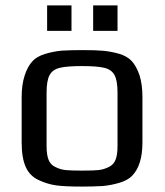

<svg xmlns="http://www.w3.org/2000/svg" viewBox="-20 -679 608 709"><path d="M154 -659H244V-565H154ZM324 -659H414V-565H324ZM123 -14Q90 -29 75 -62.5Q60 -96 60 -153V-321Q60 -366 71 -400Q82 -434 100 -453Q115 -470 145.5 -479.5Q176 -489 208 -492Q244 -494 283 -494Q335 -494 361.5 -491.5Q388 -489 418 -481Q449 -472 466 -454Q483 -436 495 -402Q506 -367 506 -321V-153Q506 -68 467 -29Q451 -13 421 -4Q391 5 359 8Q321 10 283 10Q219 10 187 5.5Q155 1 123 -14ZM381 -62Q399 -70 406.5 -88.5Q414 -107 414 -140V-336Q414 -381 403 -401.5Q392 -422 365.5 -428.5Q339 -435 283 -435Q227 -435 200.5 -428.5Q174 -422 163 -401.5Q152 -381 152 -336V-140Q152 -107 159.5 -88.5Q167 -70 185 -62Q203 -53 222 -51Q241 -49 283 -49Q325 -49 344 -51Q363 -53 381 -62Z"/></svg>

Font: Play
Style: Regular
Weight: 400
Designer: Jonas Hecksher (Cyrillic expansion: Cyreal)
Foundry: Jonas Hecksher, Playtype, e-types AS
Version: Version 2.101; ttfautohint (v1.5.65-e2d9)